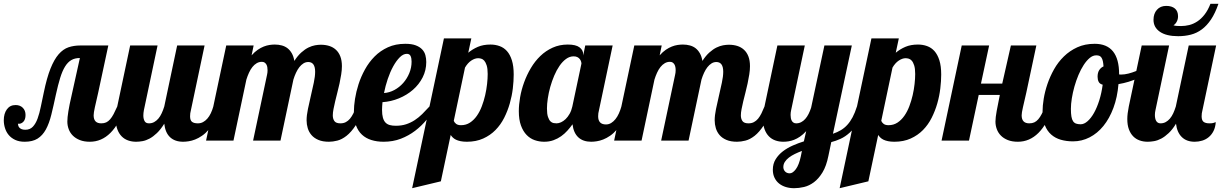

<svg xmlns="http://www.w3.org/2000/svg" viewBox="-58 -739 6423 1009"><path d="M600.1 -179.2Q537.1 5.9 414.1 5.9Q383.8 5.9 361.6 -2.9Q339.4 -11.7 324.7 -26.4Q310.1 -41 303 -60.3Q295.9 -79.6 295.9 -100.1Q295.9 -121.1 301.3 -154.3Q306.6 -187.5 317.9 -235.8L361.8 -434.1Q335.4 -434.1 316.9 -423.3Q298.3 -412.6 283.9 -389.4Q269.5 -366.2 258.3 -329.8Q247.1 -293.5 235.8 -242.2Q223.1 -182.6 211.7 -136.2Q200.2 -89.8 182.9 -58.3Q165.5 -26.9 139.4 -10.5Q113.3 5.9 71.8 5.9Q42.5 5.9 21.7 -3.9Q1 -13.7 -12.2 -29.5Q-25.4 -45.4 -31.7 -65.7Q-38.1 -85.9 -38.1 -106.9Q-38.1 -142.1 -21.7 -164.6Q-5.4 -187 23.9 -187Q47.4 -187 61.8 -172.6Q76.2 -158.2 76.2 -134.8Q76.2 -110.4 64 -98.4Q51.8 -86.4 36.1 -88.9Q36.6 -83.5 38.3 -77.9Q40 -72.3 44.4 -67.6Q48.8 -63 56.2 -60.1Q63.5 -57.1 75.2 -57.1Q99.6 -57.1 114.7 -73.2Q129.9 -89.4 139.6 -116.2Q149.4 -143.1 156.5 -178.5Q163.6 -213.9 171.9 -252Q188 -330.1 207.3 -378.4Q226.6 -426.8 250.2 -453.9Q273.9 -481 302 -490.5Q330.1 -500 363.8 -500H511.2L458 -252Q446.8 -203.6 440.4 -174.6Q434.1 -145.5 434.1 -132.8Q434.1 -90.8 474.1 -90.8Q489.3 -90.8 500.2 -95.9Q511.2 -101.1 520.8 -112.1Q530.3 -123 539.1 -139.6Q547.9 -156.2 558.1 -179.2Z M1105 -179.2Q1090.8 -138.7 1074.2 -108.9Q1057.6 -79.1 1039.8 -58.6Q1022 -38.1 1003.4 -25.4Q984.9 -12.7 967.3 -5.9Q949.7 1 933.6 3.4Q917.5 5.9 904.3 5.9Q861.3 5.9 835.9 -17.8Q810.5 -41.5 805.2 -88.9Q786.1 -58.1 766.6 -39.6Q747.1 -21 728 -10.7Q709 -0.5 690.9 2.7Q672.9 5.9 657.2 5.9Q634.8 5.9 615.2 -1Q595.7 -7.8 581.3 -22.5Q566.9 -37.1 558.6 -59.6Q550.3 -82 550.3 -113.8Q550.3 -127.4 552.2 -143.8Q554.2 -160.2 558.1 -179.2L626 -500H770L698.2 -160.2Q695.3 -144.5 695.3 -131.8Q695.3 -114.7 701.7 -102.8Q708 -90.8 725.1 -90.8Q739.7 -90.8 752 -97.4Q764.2 -104 774.2 -115.7Q784.2 -127.4 791.7 -143.8Q799.3 -160.2 805.2 -179.2L873 -500H1017.1L945.3 -160.2Q942.9 -151.9 941.9 -143.8Q940.9 -135.7 940.9 -127.9Q940.9 -106.9 950.9 -98.9Q960.9 -90.8 981.9 -90.8Q996.6 -90.8 1009 -97.4Q1021.5 -104 1031.7 -115.7Q1042 -127.4 1049.8 -143.8Q1057.6 -160.2 1063 -179.2Z M1856.9 -179.2Q1835.9 -117.7 1811.8 -81.1Q1787.6 -44.4 1762.9 -25.1Q1738.3 -5.9 1714.6 0Q1690.9 5.9 1670.9 5.9Q1637.7 5.9 1615.2 -3.7Q1592.8 -13.2 1579.1 -29.1Q1565.4 -44.9 1559.3 -65.2Q1553.2 -85.4 1553.2 -106.9Q1553.2 -132.3 1560.3 -166.3Q1567.4 -200.2 1575.7 -235.8Q1584 -271.5 1591.1 -304.7Q1598.1 -337.9 1598.1 -361.8Q1598.1 -413.1 1562 -413.1Q1548.3 -413.1 1536.6 -405.8Q1524.9 -398.4 1515.1 -386Q1505.4 -373.5 1497.6 -356.7Q1489.7 -339.8 1483.9 -320.8L1416 0H1272L1345.2 -345.2Q1348.1 -356.9 1348.1 -370.1Q1348.1 -378.9 1346.7 -386.7Q1345.2 -394.5 1341.6 -400.6Q1337.9 -406.7 1332.3 -410.4Q1326.7 -414.1 1317.9 -414.1Q1303.2 -414.1 1290.8 -406.7Q1278.3 -399.4 1268.3 -386.7Q1258.3 -374 1250.5 -356.9Q1242.7 -339.8 1236.8 -320.8L1168.9 0H1024.9L1130.9 -500H1274.9L1264.2 -448.2Q1280.3 -466.3 1296.4 -477.3Q1312.5 -488.3 1328.1 -494.4Q1343.8 -500.5 1358.4 -502.7Q1373 -504.9 1386.2 -504.9Q1405.8 -504.9 1422.9 -500.2Q1439.9 -495.6 1453.1 -485.4Q1466.3 -475.1 1475.6 -458.7Q1484.9 -442.4 1488.8 -418.9Q1506.8 -446.8 1525.9 -463.6Q1544.9 -480.5 1563 -489.3Q1581.1 -498 1597.7 -501Q1614.3 -503.9 1627.9 -503.9Q1651.9 -503.9 1672.1 -497.6Q1692.4 -491.2 1707.3 -477.5Q1722.2 -463.9 1730.5 -442.4Q1738.8 -420.9 1738.8 -391.1Q1738.8 -371.1 1735.1 -347.9Q1731.4 -324.7 1726.3 -300.5Q1721.2 -276.4 1714.8 -252.4Q1708.5 -228.5 1703.4 -206.5Q1698.2 -184.6 1694.6 -165.8Q1690.9 -147 1690.9 -132.8Q1690.9 -114.3 1699.5 -102.5Q1708 -90.8 1731 -90.8Q1747.1 -90.8 1759.3 -97.2Q1771.5 -103.5 1781.2 -115.2Q1791 -127 1799.1 -143.3Q1807.1 -159.7 1814.9 -179.2Z M2232.9 -179.2Q2211.9 -144 2184.8 -110.8Q2157.7 -77.6 2123.8 -51.8Q2089.8 -25.9 2048.6 -10Q2007.3 5.9 1958 5.9Q1922.4 5.9 1893.6 -3.2Q1864.7 -12.2 1844.2 -31.2Q1823.7 -50.3 1812.7 -80.3Q1801.8 -110.4 1801.8 -152.8Q1801.8 -181.6 1807.6 -219.2Q1813.5 -256.8 1826.2 -296.4Q1838.9 -335.9 1859.9 -374Q1880.9 -412.1 1910.6 -442.1Q1940.4 -472.2 1980.5 -490.5Q2020.5 -508.8 2071.8 -508.8Q2105.5 -508.8 2126.7 -500.7Q2147.9 -492.7 2160.4 -479.5Q2172.9 -466.3 2177.5 -449Q2182.1 -431.6 2182.1 -413.1Q2182.1 -369.6 2163.1 -332.3Q2144 -294.9 2112.1 -267.1Q2080.1 -239.3 2038.6 -222.2Q1997.1 -205.1 1952.1 -202.1Q1951.2 -190.9 1950.4 -180.9Q1949.7 -170.9 1949.7 -162.1Q1949.7 -136.7 1954.3 -120.4Q1959 -104 1968 -94.7Q1977.1 -85.4 1990.5 -81.8Q2003.9 -78.1 2022 -78.1Q2051.8 -78.1 2075.9 -85.9Q2100.1 -93.8 2121.1 -107.4Q2142.1 -121.1 2160.9 -139.6Q2179.7 -158.2 2198.7 -179.2ZM1960 -250Q1988.3 -252 2014.6 -266.1Q2041 -280.3 2061 -303Q2081.1 -325.7 2093 -354.7Q2105 -383.8 2105 -415Q2105 -433.6 2099.6 -444.8Q2094.2 -456.1 2080.1 -456.1Q2061 -456.1 2042.7 -437.7Q2024.4 -419.4 2008.3 -390.1Q1992.2 -360.8 1979.7 -324Q1967.3 -287.1 1960 -250Z M2107.9 250 2274.9 -537.1H2418.9L2402.8 -461.9Q2424.8 -480.5 2453.1 -492.7Q2481.4 -504.9 2519.5 -504.9Q2544.9 -504.9 2567.4 -496.8Q2589.8 -488.8 2606.2 -470.5Q2622.6 -452.1 2632.1 -421.9Q2641.6 -391.6 2641.6 -347.2Q2641.6 -313.5 2637 -274.2Q2632.3 -234.9 2621.1 -195.6Q2609.9 -156.2 2591.6 -119.9Q2573.2 -83.5 2545.9 -55.7Q2518.6 -27.8 2481.2 -11Q2443.8 5.9 2395.5 5.9Q2376.5 5.9 2362.3 2.9Q2348.1 0 2338.1 -4.9Q2328.1 -9.8 2321.5 -16.4Q2314.9 -22.9 2310.5 -29.8L2258.8 213.9ZM2326.7 -104Q2329.6 -95.7 2338.6 -88.4Q2347.7 -81.1 2364.7 -81.1Q2391.1 -81.1 2411.6 -94.5Q2432.1 -107.9 2447.8 -130.1Q2463.4 -152.3 2474.1 -180.7Q2484.9 -209 2491.7 -238.8Q2498.5 -268.6 2501.7 -297.6Q2504.9 -326.7 2504.9 -350.1Q2504.9 -378.9 2499.5 -395.5Q2494.1 -412.1 2486.6 -420.4Q2479 -428.7 2470.2 -430.9Q2461.4 -433.1 2454.6 -433.1Q2437.5 -433.1 2418.7 -420.7Q2399.9 -408.2 2385.7 -383.8Z M3249.5 -179.2Q3235.4 -138.7 3218.8 -108.9Q3202.1 -79.1 3184.3 -58.6Q3166.5 -38.1 3147.9 -25.4Q3129.4 -12.7 3111.8 -5.9Q3094.2 1 3078.1 3.4Q3062 5.9 3048.8 5.9Q3006.3 5.9 2981.2 -17.3Q2956.1 -40.5 2950.7 -85.9Q2938.5 -68.8 2923.8 -52.5Q2909.2 -36.1 2891.1 -23.2Q2873 -10.3 2850.8 -2.2Q2828.6 5.9 2801.8 5.9Q2775.9 5.9 2752 -2.4Q2728 -10.7 2709.5 -29.8Q2690.9 -48.8 2679.7 -79.6Q2668.5 -110.4 2668.5 -154.8Q2668.5 -189 2675.3 -228Q2682.1 -267.1 2696.3 -306.2Q2710.4 -345.2 2731.7 -381.1Q2752.9 -417 2781.5 -444.6Q2810.1 -472.2 2846.2 -488.5Q2882.3 -504.9 2925.8 -504.9Q2968.3 -504.9 2987.5 -490.2Q3006.8 -475.6 3006.8 -454.1V-446.8L3017.6 -500H3161.6L3089.8 -160.2Q3087.4 -151.9 3086.4 -143.8Q3085.4 -135.7 3085.4 -127.9Q3085.4 -85 3126.5 -85Q3141.1 -85 3153.6 -92.5Q3166 -100.1 3176.3 -112.8Q3186.5 -125.5 3194.3 -142.8Q3202.1 -160.2 3207.5 -179.2ZM2997.6 -404.8Q2997.6 -409.2 2995.6 -415.8Q2993.7 -422.4 2989 -428.5Q2984.4 -434.6 2976.6 -438.7Q2968.8 -442.9 2956.5 -442.9Q2935.5 -442.9 2916.7 -429.2Q2897.9 -415.5 2882.3 -392.8Q2866.7 -370.1 2854.5 -341.3Q2842.3 -312.5 2833.7 -282Q2825.2 -251.5 2820.8 -221.9Q2816.4 -192.4 2816.4 -168.9Q2816.4 -140.1 2821.8 -124.5Q2827.1 -108.9 2834.7 -101.3Q2842.3 -93.8 2851.1 -92.3Q2859.9 -90.8 2866.7 -90.8Q2877.9 -90.8 2890.4 -96.4Q2902.8 -102.1 2914.3 -113Q2925.8 -124 2935.3 -140.6Q2944.8 -157.2 2949.7 -179.2Z M4001.5 -179.2Q3980.5 -117.7 3956.3 -81.1Q3932.1 -44.4 3907.5 -25.1Q3882.8 -5.9 3859.1 0Q3835.4 5.9 3815.4 5.9Q3782.2 5.9 3759.8 -3.7Q3737.3 -13.2 3723.6 -29.1Q3710 -44.9 3703.9 -65.2Q3697.8 -85.4 3697.8 -106.9Q3697.8 -132.3 3704.8 -166.3Q3711.9 -200.2 3720.2 -235.8Q3728.5 -271.5 3735.6 -304.7Q3742.7 -337.9 3742.7 -361.8Q3742.7 -413.1 3706.5 -413.1Q3692.9 -413.1 3681.2 -405.8Q3669.4 -398.4 3659.7 -386Q3649.9 -373.5 3642.1 -356.7Q3634.3 -339.8 3628.4 -320.8L3560.5 0H3416.5L3489.7 -345.2Q3492.7 -356.9 3492.7 -370.1Q3492.7 -378.9 3491.2 -386.7Q3489.7 -394.5 3486.1 -400.6Q3482.4 -406.7 3476.8 -410.4Q3471.2 -414.1 3462.4 -414.1Q3447.8 -414.1 3435.3 -406.7Q3422.9 -399.4 3412.8 -386.7Q3402.8 -374 3395 -356.9Q3387.2 -339.8 3381.3 -320.8L3313.5 0H3169.4L3275.4 -500H3419.4L3408.7 -448.2Q3424.8 -466.3 3440.9 -477.3Q3457 -488.3 3472.7 -494.4Q3488.3 -500.5 3502.9 -502.7Q3517.6 -504.9 3530.8 -504.9Q3550.3 -504.9 3567.4 -500.2Q3584.5 -495.6 3597.7 -485.4Q3610.8 -475.1 3620.1 -458.7Q3629.4 -442.4 3633.3 -418.9Q3651.4 -446.8 3670.4 -463.6Q3689.5 -480.5 3707.5 -489.3Q3725.6 -498 3742.2 -501Q3758.8 -503.9 3772.5 -503.9Q3796.4 -503.9 3816.7 -497.6Q3836.9 -491.2 3851.8 -477.5Q3866.7 -463.9 3875 -442.4Q3883.3 -420.9 3883.3 -391.1Q3883.3 -371.1 3879.6 -347.9Q3876 -324.7 3870.8 -300.5Q3865.7 -276.4 3859.4 -252.4Q3853 -228.5 3847.9 -206.5Q3842.8 -184.6 3839.1 -165.8Q3835.4 -147 3835.4 -132.8Q3835.4 -114.3 3844 -102.5Q3852.5 -90.8 3875.5 -90.8Q3891.6 -90.8 3903.8 -97.2Q3916 -103.5 3925.8 -115.2Q3935.5 -127 3943.6 -143.3Q3951.7 -159.7 3959.5 -179.2Z M4295.4 80.1Q4284.7 133.8 4264.4 167Q4244.1 200.2 4219.2 218.8Q4194.3 237.3 4167.2 243.7Q4140.1 250 4115.2 250Q4092.3 250 4072 243.9Q4051.8 237.8 4036.6 225.8Q4021.5 213.9 4012.5 195.6Q4003.4 177.2 4003.4 152.8Q4003.4 121.6 4018.3 97.7Q4033.2 73.7 4056.6 55.9Q4080.1 38.1 4109.1 25.4Q4138.2 12.7 4166.5 3.9L4178.7 -49.8Q4162.6 -32.2 4146.5 -21.2Q4130.4 -10.3 4115.2 -4.4Q4100.1 1.5 4085.9 3.7Q4071.8 5.9 4058.6 5.9Q4036.1 5.9 4016.6 -1Q3997.1 -7.8 3982.7 -22.5Q3968.3 -37.1 3960 -59.6Q3951.7 -82 3951.7 -113.8Q3951.7 -127.4 3953.6 -143.8Q3955.6 -160.2 3959.5 -179.2L4027.3 -500H4171.4L4099.6 -160.2Q4096.7 -147.5 4096.7 -134.8Q4096.7 -126 4098.1 -118.2Q4099.6 -110.4 4103 -104.2Q4106.4 -98.1 4112.1 -94.5Q4117.7 -90.8 4126.5 -90.8Q4140.1 -90.8 4152.1 -96.9Q4164.1 -103 4173.8 -114Q4183.6 -125 4191.2 -140.1Q4198.7 -155.3 4204.6 -172.9L4274.4 -500H4418.5L4319.3 -36.1Q4342.3 -43.9 4360.8 -54.9Q4379.4 -65.9 4394.8 -82.8Q4410.2 -99.6 4422.6 -123Q4435.1 -146.5 4445.3 -179.2H4487.3Q4472.2 -129.4 4451.4 -96.2Q4430.7 -63 4407.2 -41.7Q4383.8 -20.5 4358.9 -9.3Q4334 2 4310.5 7.8ZM4156.2 54.2Q4136.7 61.5 4119.1 70.1Q4101.6 78.6 4088.1 88.9Q4074.7 99.1 4066.7 111.6Q4058.6 124 4058.6 139.2Q4058.6 144.5 4060.5 150.4Q4062.5 156.2 4066.7 161.1Q4070.8 166 4077.1 168.9Q4083.5 171.9 4092.3 171.9Q4107.9 171.9 4124.3 150.1Q4140.6 128.4 4150.4 83Z M4354.5 250 4521.5 -537.1H4665.5L4649.4 -461.9Q4671.4 -480.5 4699.7 -492.7Q4728 -504.9 4766.1 -504.9Q4791.5 -504.9 4814 -496.8Q4836.4 -488.8 4852.8 -470.5Q4869.1 -452.1 4878.7 -421.9Q4888.2 -391.6 4888.2 -347.2Q4888.2 -313.5 4883.5 -274.2Q4878.9 -234.9 4867.7 -195.6Q4856.4 -156.2 4838.1 -119.9Q4819.8 -83.5 4792.5 -55.7Q4765.1 -27.8 4727.8 -11Q4690.4 5.9 4642.1 5.9Q4623 5.9 4608.9 2.9Q4594.7 0 4584.7 -4.9Q4574.7 -9.8 4568.1 -16.4Q4561.5 -22.9 4557.1 -29.8L4505.4 213.9ZM4573.2 -104Q4576.2 -95.7 4585.2 -88.4Q4594.2 -81.1 4611.3 -81.1Q4637.7 -81.1 4658.2 -94.5Q4678.7 -107.9 4694.3 -130.1Q4710 -152.3 4720.7 -180.7Q4731.4 -209 4738.3 -238.8Q4745.1 -268.6 4748.3 -297.6Q4751.5 -326.7 4751.5 -350.1Q4751.5 -378.9 4746.1 -395.5Q4740.7 -412.1 4733.2 -420.4Q4725.6 -428.7 4716.8 -430.9Q4708 -433.1 4701.2 -433.1Q4684.1 -433.1 4665.3 -420.7Q4646.5 -408.2 4632.3 -383.8Z M5477.1 -179.2Q5414.1 5.9 5291 5.9Q5260.7 5.9 5238.5 -2.9Q5216.3 -11.7 5201.9 -26.4Q5187.5 -41 5180.4 -60.3Q5173.3 -79.6 5173.3 -100.1Q5173.3 -120.6 5179.9 -156.5Q5186.5 -192.4 5196.3 -240.2H5085.4L5034.2 0H4890.1L4996.1 -500H5140.1L5097.2 -299.8H5209L5254.4 -500H5388.2L5335.4 -252Q5324.2 -203.6 5317.6 -174.6Q5311 -145.5 5311 -132.8Q5311 -90.8 5351.1 -90.8Q5366.2 -90.8 5377.4 -95.9Q5388.7 -101.1 5398.2 -112.1Q5407.7 -123 5416.3 -139.6Q5424.8 -156.2 5435.1 -179.2Z M5997.1 -379.9Q5967.8 -349.1 5921.4 -327.6Q5875 -306.2 5819.8 -296.9Q5814 -227.5 5793.2 -171.9Q5772.5 -116.2 5740.7 -77.1Q5709 -38.1 5668 -17.1Q5627 3.9 5581.1 3.9Q5546.4 3.9 5516.8 -4.6Q5487.3 -13.2 5466.1 -32Q5444.8 -50.8 5432.9 -80.8Q5420.9 -110.8 5420.9 -153.8Q5420.9 -183.1 5427 -220.5Q5433.1 -257.8 5446.5 -297.4Q5460 -336.9 5481.2 -374.8Q5502.4 -412.6 5533 -442.4Q5563.5 -472.2 5603.5 -490.5Q5643.6 -508.8 5694.8 -508.8Q5823.2 -508.8 5823.2 -349.1V-348.1Q5825.7 -347.2 5827.9 -347.2Q5830.1 -347.2 5834 -347.2Q5851.6 -347.2 5871.8 -352.3Q5892.1 -357.4 5912.6 -365.7Q5933.1 -374 5952.6 -385Q5972.2 -396 5988.3 -407.2ZM5736.8 -293.9Q5721.2 -297.9 5715.6 -309.3Q5710 -320.8 5710 -335.9Q5710 -356.9 5718.5 -370.4Q5727.1 -383.8 5741.2 -390.1Q5740.2 -406.2 5737.8 -417.2Q5735.4 -428.2 5731 -435.3Q5726.6 -442.4 5720 -445.3Q5713.4 -448.2 5703.1 -448.2Q5685.1 -448.2 5668.5 -434.3Q5651.9 -420.4 5637 -397.5Q5622.1 -374.5 5609.6 -345Q5597.2 -315.4 5588.4 -284.2Q5579.6 -252.9 5574.7 -222.4Q5569.8 -191.9 5569.8 -167Q5569.8 -142.1 5572.5 -126.5Q5575.2 -110.8 5581.3 -101.8Q5587.4 -92.8 5597.2 -89.4Q5606.9 -85.9 5621.1 -85.9Q5639.2 -85.9 5657.5 -102.1Q5675.8 -118.2 5691.4 -146Q5707 -173.8 5719 -211.9Q5731 -250 5736.8 -293.9Z M6345.2 -719.2Q6328.1 -669.4 6306.2 -636.7Q6284.2 -604 6257.8 -584.5Q6231.4 -564.9 6200.2 -556.9Q6168.9 -548.8 6133.8 -548.8Q6071.3 -548.8 6037.6 -572Q6003.9 -595.2 6003.9 -634.8Q6003.9 -667.5 6022 -687.7Q6040 -708 6070.8 -708Q6100.1 -708 6116.5 -694.1Q6132.8 -680.2 6132.8 -653.8Q6132.8 -650.9 6132.3 -645.3Q6131.8 -639.6 6129.4 -632.8Q6127 -626 6122.3 -618.9Q6117.7 -611.8 6108.9 -606Q6116.7 -603.5 6126.5 -602.8Q6136.2 -602.1 6148.9 -602.1Q6169.9 -602.1 6191.7 -607.4Q6213.4 -612.8 6233.9 -626.2Q6254.4 -639.6 6272.2 -662.4Q6290 -685.1 6303.2 -719.2ZM6189 -500H6333L6261.2 -160.2Q6258.8 -151.9 6257.8 -143.8Q6256.8 -135.7 6256.8 -127.9Q6256.8 -106.9 6266.8 -98.9Q6276.9 -90.8 6297.9 -90.8Q6305.2 -90.8 6309.8 -91.3Q6314.5 -91.8 6318.1 -92.8Q6321.8 -93.8 6324.7 -95Q6327.6 -96.2 6331.1 -97.2Q6329.1 -69.8 6319.3 -50.5Q6309.6 -31.2 6294.4 -18.6Q6279.3 -5.9 6260 0Q6240.7 5.9 6220.2 5.9Q6177.7 5.9 6152.6 -18.8Q6127.4 -43.5 6122.1 -88.9Q6103.5 -58.1 6083.7 -39.6Q6064 -21 6044.7 -10.7Q6025.4 -0.5 6007.1 2.7Q5988.8 5.9 5973.1 5.9Q5950.7 5.9 5931.2 -1Q5911.6 -7.8 5897.2 -22.5Q5882.8 -37.1 5874.5 -59.6Q5866.2 -82 5866.2 -113.8Q5866.2 -127.4 5868.2 -143.8Q5870.1 -160.2 5874 -179.2L5941.9 -500H6085.9L6014.2 -160.2Q6011.2 -147.5 6011.2 -134.8Q6011.2 -126 6012.7 -118.2Q6014.2 -110.4 6017.6 -104.2Q6021 -98.1 6026.6 -94.5Q6032.2 -90.8 6041 -90.8Q6055.7 -90.8 6067.9 -97.4Q6080.1 -104 6090.1 -115.7Q6100.1 -127.4 6107.7 -143.8Q6115.2 -160.2 6121.1 -179.2Z"/></svg>

Font: Lobster
Style: Regular
Weight: 400
Designer: Pablo Impallari
Foundry: Pablo Impallari
Version: Version 1.007; ttfautohint (v1.1) -l 8 -r 50 -G 50 -x 14 -D 